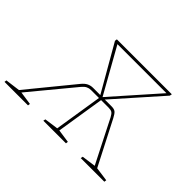

<svg xmlns="http://www.w3.org/2000/svg" viewBox="-166 -952 1213 1213"><g transform="rotate(45 440.5 -346.0)"><path d="M769 -28 863 -15 861 0H650L653 -15L747 -28L601 -316Q590 -337 579.5 -343.5Q569 -350 548 -350H482L431 -28L520 -15L518 0H316L319 -15L412 -28L463 -350H392Q375 -350 361 -343Q347 -336 332 -318L92 -28L181 -15L179 0H-31L-29 -15L70 -28L317 -330Q335 -352 353 -360.5Q371 -369 391 -369H456L279 -677L281 -692H772L769 -677L496 -369H556Q580 -369 591.5 -360Q603 -351 617 -324ZM305 -673 475 -370 743 -673Z"/></g></svg>

Font: Bitter Pro Thin
Style: Italic
Weight: 250
Italic angle: -9°
Designer: Sol Matas, and Bitter project Authors
Foundry: Sol Matas
Version: Version 1.010